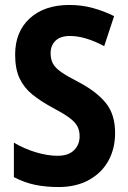

<svg xmlns="http://www.w3.org/2000/svg" viewBox="-20 -744 516 774"><path d="M444 -208Q444 -145 417 -96Q390 -47 338.5 -18.5Q287 10 216 10Q164 10 121 1Q78 -8 36 -30V-169Q78 -144 125 -130Q172 -116 212 -116Q256 -116 278.5 -138.5Q301 -161 301 -195Q301 -218 291.5 -235.5Q282 -253 258 -270.5Q234 -288 190 -311Q144 -336 110.5 -363Q77 -390 59 -428Q41 -466 41 -524Q41 -616 100 -670Q159 -724 260 -724Q310 -724 355 -711.5Q400 -699 440 -679L400 -558Q323 -599 262 -599Q223 -599 203.5 -579.5Q184 -560 184 -530Q184 -505 193.5 -487.5Q203 -470 227.5 -453Q252 -436 297 -413Q369 -375 406.5 -329Q444 -283 444 -208Z"/></svg>

Font: Noto Sans Myanmar UI Condensed
Style: Bold
Weight: 700
Width: 3
Designer: Monotype Design Team
Foundry: Monotype Imaging Inc.
Version: Version 2.103; ttfautohint (v1.8.4.7-5d5b)